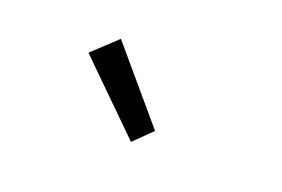

<svg xmlns="http://www.w3.org/2000/svg" viewBox="-47 -994 700 477"><g transform="rotate(20 303.0 -756.0)"><path d="M319 -640 366 -686 208 -872 144 -812Z"/></g></svg>

Font: Source Han Sans JP
Style: Regular
Weight: 400
Designer: Ryoko NISHIZUKA 西塚涼子 (kana, bopomofo & ideographs); Paul D. Hunt (Latin, Greek & Cyrillic); Sandoll Communications 산돌커뮤니
Foundry: Adobe
Version: Version 2.004;hotconv 1.0.118;makeotfexe 2.5.65603